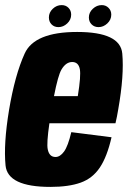

<svg xmlns="http://www.w3.org/2000/svg" viewBox="-20 -729 503 754"><path d="M178 5Q10 5 1.8 -79.2Q-6.5 -163.5 15.5 -297Q38.5 -434.5 77 -519Q115.5 -603.5 283 -603.5Q452.5 -603.5 460.2 -518.8Q468 -434 444.5 -300.5Q439.5 -270 433.5 -245H174Q162.5 -165.5 167.5 -142.5Q173.5 -112.5 198 -112.5Q216 -112.5 231.5 -133.8Q247 -155 260 -210L418 -190Q400.5 -113.5 372 -71Q343.5 -28.5 296.8 -11.8Q250 5 178 5ZM192 -351.5H285.5Q298.5 -431.5 293.5 -457.5Q288 -485.5 263.5 -485.5Q239 -485.5 221.5 -456Q208 -433.5 192 -351.5ZM209.5 -622.5Q193 -622.5 182.5 -633.2Q172 -644 172 -660.5Q172 -680 187.2 -694.5Q202.5 -709 222 -709Q238.5 -709 249 -698.2Q259.5 -687.5 259.5 -671.5Q259.5 -651.5 244 -637Q228.5 -622.5 209.5 -622.5ZM367 -622.5Q350.5 -622.5 339.8 -633.2Q329 -644 329 -660.5Q329 -680 344.5 -694.5Q360 -709 379.5 -709Q395.5 -709 406.2 -698.2Q417 -687.5 417 -671.5Q417 -651.5 401.5 -637Q386 -622.5 367 -622.5Z"/></svg>

Font: Anybody Condensed ExtraBold
Style: Italic
Weight: 800
Width: 3
Italic angle: -10°
Designer: Tyler Finck
Foundry: Etcetera Type Company
Version: Version 1.010; ttfautohint (v1.8.3) -l 8 -r 50 -G 200 -x 14 